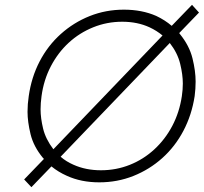

<svg xmlns="http://www.w3.org/2000/svg" viewBox="-20 -745 844 795"><path d="M110 30 80 -2 162 -87Q160 -89 158 -91Q119 -138 106.5 -189.5Q94 -241 94 -282Q94 -314 99 -347Q110 -425 144 -490.5Q178 -556 231.5 -604Q285 -652 351.5 -678.5Q418 -705 493 -705Q568 -705 627 -679Q663 -662 691 -638L775 -725L804 -693L722 -608Q724 -606 725 -604Q764 -556 777 -503.5Q790 -451 790 -407Q790 -378 786 -347Q774 -269 739.5 -203.5Q705 -138 652 -90.5Q599 -43 532.5 -16.5Q466 10 391 10Q316 10 257 -17Q221 -33 193 -56ZM653 -598Q629 -618 599 -632Q549 -655 486 -655Q423 -655 366 -632Q309 -609 264.5 -568Q220 -527 190.5 -470.5Q161 -414 152 -347Q148 -318 148 -292Q148 -256 158.5 -212.5Q169 -169 201 -127ZM398 -40Q461 -40 517.5 -62.5Q574 -85 619 -126.5Q664 -168 693.5 -224Q723 -280 733 -347Q737 -374 737 -399Q737 -436 726 -481Q715 -526 683 -567L231 -96Q254 -76 284 -63Q335 -40 398 -40Z"/></svg>

Font: Lexend ExtLt
Style: Italic
Weight: 250
Italic angle: -8.13011°
Designer: Bonnie Shaver-Troup, Thomas Jockin
Foundry: Lexend
Version: Version 1.007